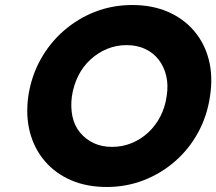

<svg xmlns="http://www.w3.org/2000/svg" viewBox="-20 -736 863 766"><path d="M406 10Q326 10 263.5 -17Q201 -44 159 -93Q117 -142 99.5 -208Q82 -274 93 -353Q105 -432 141.5 -498Q178 -564 234 -613Q290 -662 359.5 -689Q429 -716 508 -716Q587 -716 649.5 -689Q712 -662 754 -613Q796 -564 813 -498Q830 -432 818 -353Q807 -275 771 -208.5Q735 -142 679 -93Q623 -44 553.5 -17Q484 10 406 10ZM427 -150Q468 -150 505 -165Q542 -180 571.5 -207.5Q601 -235 620 -272Q639 -309 645 -353Q652 -397 643 -434Q634 -471 612.5 -498.5Q591 -526 558.5 -541Q526 -556 485 -556Q444 -556 407.5 -541Q371 -526 341 -498.5Q311 -471 292.5 -434Q274 -397 267 -353Q261 -309 269 -271.5Q277 -234 299.5 -207Q322 -180 354 -165Q386 -150 427 -150Z"/></svg>

Font: Lexend
Style: Bold Italic
Weight: 700
Italic angle: -8.13011°
Designer: Bonnie Shaver-Troup, Thomas Jockin
Foundry: Lexend
Version: Version 1.007